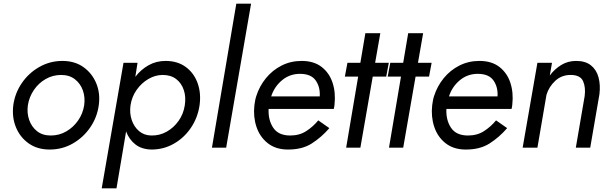

<svg xmlns="http://www.w3.org/2000/svg" viewBox="-20 -800 3316 1040"><path d="M52 -230Q44 -166 66 -111.5Q88 -57 135 -23.5Q182 10 249 10Q317 10 374 -22.5Q431 -55 468.5 -109.5Q506 -164 515 -230Q524 -294 501.5 -348.5Q479 -403 432 -436.5Q385 -470 318 -470Q251 -470 193.5 -437.5Q136 -405 98.5 -350.5Q61 -296 52 -230ZM131 -230Q138 -275 163.5 -312.5Q189 -350 227.5 -372Q266 -394 311 -394Q356 -394 386 -370.5Q416 -347 429 -310Q442 -273 436 -230Q429 -185 403.5 -148Q378 -111 339.5 -88.5Q301 -66 255 -66Q210 -66 180.5 -89.5Q151 -113 138 -150.5Q125 -188 131 -230Z M1061 -230Q1070 -295 1050.5 -349.5Q1031 -404 986.5 -437Q942 -470 877 -470Q826 -470 784.5 -446.5Q743 -423 713 -384L725 -460H649L531 220H611L663 -88Q679 -45 713 -18Q747 9 801 10Q866 10 921.5 -21.5Q977 -53 1014 -107.5Q1051 -162 1061 -230ZM981 -230Q974 -183 947.5 -145.5Q921 -108 882.5 -86.5Q844 -65 799 -66Q760 -67 733 -90Q706 -113 693.5 -150Q681 -187 687 -230Q694 -276 720 -313Q746 -350 783.5 -372Q821 -394 861 -394Q905 -394 934 -372Q963 -350 975.5 -312.5Q988 -275 981 -230Z M1260 -780 1128 0H1205L1340 -780Z M1449 -278Q1466 -331 1508.5 -366Q1551 -401 1608 -400Q1666 -399 1690.5 -363.5Q1715 -328 1712 -278ZM1435 -210H1788Q1790 -216 1790.5 -222Q1791 -228 1792 -234Q1799 -298 1781.5 -351.5Q1764 -405 1722 -437.5Q1680 -470 1614 -470Q1555 -470 1505.5 -445Q1456 -420 1420.5 -376.5Q1385 -333 1368 -279Q1364 -267 1362 -255Q1360 -243 1358 -230Q1351 -168 1369 -113.5Q1387 -59 1429.5 -25Q1472 9 1536 10Q1616 11 1669 -23Q1722 -57 1764 -106L1704 -148Q1676 -114 1639 -90Q1602 -66 1552 -66Q1488 -66 1460 -108Q1432 -150 1435 -210Z M1959 -620 1932 -460H1862L1848 -385H1920L1855 0H1932L1999 -385H2072L2086 -460H2012L2040 -620Z M2191 -620 2164 -460H2094L2080 -385H2152L2087 0H2164L2231 -385H2304L2318 -460H2244L2272 -620Z M2412 -278Q2429 -331 2471.5 -366Q2514 -401 2571 -400Q2629 -399 2653.5 -363.5Q2678 -328 2675 -278ZM2398 -210H2751Q2753 -216 2753.5 -222Q2754 -228 2755 -234Q2762 -298 2744.5 -351.5Q2727 -405 2685 -437.5Q2643 -470 2577 -470Q2518 -470 2468.5 -445Q2419 -420 2383.5 -376.5Q2348 -333 2331 -279Q2327 -267 2325 -255Q2323 -243 2321 -230Q2314 -168 2332 -113.5Q2350 -59 2392.5 -25Q2435 9 2499 10Q2579 11 2632 -23Q2685 -57 2727 -106L2667 -148Q2639 -114 2602 -90Q2565 -66 2515 -66Q2451 -66 2423 -108Q2395 -150 2398 -210Z M3147 -280 3099 0H3177L3227 -290Q3233 -340 3222 -381Q3211 -422 3181 -446Q3151 -470 3101 -470Q3056 -470 3020 -448Q2984 -426 2958 -391L2970 -460H2891L2811 0H2891L2940 -286Q2953 -330 2988 -362.5Q3023 -395 3074 -394Q3124 -393 3138.5 -360Q3153 -327 3147 -280Z"/></svg>

Font: Jost* 400 Book Italic
Style: Italic
Weight: 400
Italic angle: -10°
Version: Version 3.200; ttfautohint (v0.97) -l 8 -r 50 -G 200 -x 14 -